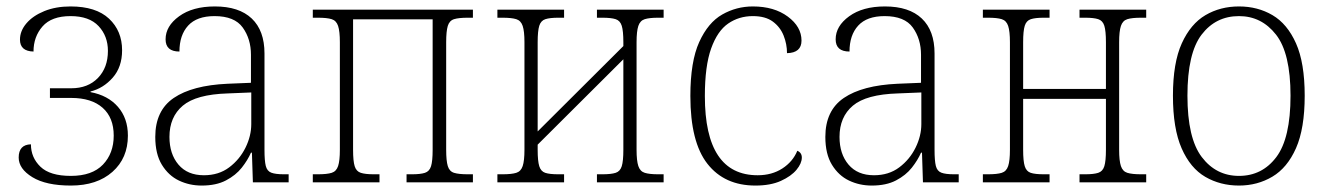

<svg xmlns="http://www.w3.org/2000/svg" viewBox="-20 -566 4116 596"><path d="M200 10Q123 10 80.5 -16Q38 -42 38 -77Q38 -117 76 -118Q76 -77 105.5 -48.5Q135 -20 200 -20Q266 -20 299.5 -55Q333 -90 333 -145Q333 -201 298.5 -231.5Q264 -262 201 -262H135V-292H201Q253 -292 284 -324Q315 -356 315 -408Q315 -454 286 -485Q257 -516 199 -516Q140 -516 112 -484Q84 -452 84 -406Q42 -407 42 -443Q42 -470 62 -493.5Q82 -517 117.5 -531.5Q153 -546 199 -546Q278 -546 318.5 -508Q359 -470 359 -410Q359 -358 330 -325Q301 -292 261 -282V-280Q315 -270 346 -234.5Q377 -199 377 -145Q377 -75 329 -32.5Q281 10 200 10Z M606 10Q568 10 535.5 -5.5Q503 -21 482.5 -54.5Q462 -88 462 -141Q462 -223 519.5 -262Q577 -301 686 -306L759 -309V-396Q759 -445 733.5 -480.5Q708 -516 646 -516Q591 -516 564 -486.5Q537 -457 537 -406Q494 -406 494 -444Q494 -485 536 -515.5Q578 -546 647 -546Q722 -546 761.5 -508.5Q801 -471 801 -400V-101Q801 -67 805 -51Q809 -35 822 -30Q835 -25 861 -25H876V0H765L762 -92H759Q749 -69 730.5 -45.5Q712 -22 681.5 -6Q651 10 606 10ZM613 -22Q659 -22 691.5 -46.5Q724 -71 742 -107.5Q760 -144 760 -181V-279L687 -276Q589 -273 547.5 -238Q506 -203 506 -141Q506 -88 534 -55Q562 -22 613 -22Z M951 0V-25H967Q995 -25 1009.5 -29.5Q1024 -34 1029.5 -50.5Q1035 -67 1035 -101V-435Q1035 -469 1029.5 -485.5Q1024 -502 1009.5 -506.5Q995 -511 967 -511H951V-536H1448V-511H1432Q1404 -511 1389.5 -506.5Q1375 -502 1370 -485.5Q1365 -469 1365 -435V-101Q1365 -67 1370 -50.5Q1375 -34 1389.5 -29.5Q1404 -25 1432 -25H1448V0H1242V-25H1259Q1285 -25 1299 -29.5Q1313 -34 1318 -50Q1323 -66 1323 -101V-506H1076V-101Q1076 -66 1081 -50Q1086 -34 1100 -29.5Q1114 -25 1140 -25H1158V0Z M1524 0V-25H1540Q1568 -25 1582.5 -29.5Q1597 -34 1602.5 -50.5Q1608 -67 1608 -101V-435Q1608 -469 1602.5 -485.5Q1597 -502 1582.5 -506.5Q1568 -511 1540 -511H1524V-536H1731V-511H1713Q1687 -511 1673 -506.5Q1659 -502 1654 -486Q1649 -470 1649 -435V-158L1915 -423V-435Q1915 -470 1910 -486Q1905 -502 1891 -506.5Q1877 -511 1850 -511H1833V-536H2040V-511H2023Q1996 -511 1981.5 -506.5Q1967 -502 1961.5 -485.5Q1956 -469 1956 -435V-101Q1956 -67 1961.5 -50.5Q1967 -34 1981.5 -29.5Q1996 -25 2023 -25H2040V0H1833V-25H1850Q1877 -25 1891 -29.5Q1905 -34 1910 -50Q1915 -66 1915 -101V-382L1649 -117V-101Q1649 -66 1654 -50Q1659 -34 1672.5 -29.5Q1686 -25 1713 -25H1731V0Z M2325 10Q2229 10 2176 -57.5Q2123 -125 2123 -268Q2123 -375 2150.5 -435.5Q2178 -496 2222 -521Q2266 -546 2317 -546Q2383 -546 2425.5 -514.5Q2468 -483 2468 -440Q2468 -402 2423 -401Q2423 -429 2412.5 -455.5Q2402 -482 2379 -499Q2356 -516 2317 -516Q2274 -516 2240.5 -493Q2207 -470 2187.5 -415.5Q2168 -361 2168 -268Q2168 -22 2332 -22Q2376 -22 2408.5 -43Q2441 -64 2455 -98Q2469 -92 2469 -77Q2469 -59 2452.5 -39Q2436 -19 2404 -4.5Q2372 10 2325 10Z M2686 10Q2648 10 2615.5 -5.5Q2583 -21 2562.5 -54.5Q2542 -88 2542 -141Q2542 -223 2599.5 -262Q2657 -301 2766 -306L2839 -309V-396Q2839 -445 2813.5 -480.5Q2788 -516 2726 -516Q2671 -516 2644 -486.5Q2617 -457 2617 -406Q2574 -406 2574 -444Q2574 -485 2616 -515.5Q2658 -546 2727 -546Q2802 -546 2841.5 -508.5Q2881 -471 2881 -400V-101Q2881 -67 2885 -51Q2889 -35 2902 -30Q2915 -25 2941 -25H2956V0H2845L2842 -92H2839Q2829 -69 2810.5 -45.5Q2792 -22 2761.5 -6Q2731 10 2686 10ZM2693 -22Q2739 -22 2771.5 -46.5Q2804 -71 2822 -107.5Q2840 -144 2840 -181V-279L2767 -276Q2669 -273 2627.5 -238Q2586 -203 2586 -141Q2586 -88 2614 -55Q2642 -22 2693 -22Z M3031 0V-25H3047Q3075 -25 3089.5 -29.5Q3104 -34 3109.5 -50.5Q3115 -67 3115 -101V-435Q3115 -469 3109.5 -485.5Q3104 -502 3089.5 -506.5Q3075 -511 3047 -511H3031V-536H3238V-511H3220Q3194 -511 3180 -506.5Q3166 -502 3161 -486Q3156 -470 3156 -435V-290H3413V-435Q3413 -470 3408 -486Q3403 -502 3389 -506.5Q3375 -511 3349 -511H3331V-536H3538V-511H3522Q3494 -511 3479.5 -506.5Q3465 -502 3459.5 -485.5Q3454 -469 3454 -435V-101Q3454 -67 3459.5 -50.5Q3465 -34 3479.5 -29.5Q3494 -25 3522 -25H3538V0H3331V-25H3349Q3375 -25 3389 -29.5Q3403 -34 3408 -50Q3413 -66 3413 -101V-259H3156V-101Q3156 -66 3161 -50Q3166 -34 3179.5 -29.5Q3193 -25 3220 -25H3238V0Z M3826 10Q3768 10 3721.5 -17Q3675 -44 3648 -105.5Q3621 -167 3621 -269Q3621 -371 3648.5 -431.5Q3676 -492 3722 -519Q3768 -546 3826 -546Q3884 -546 3930 -519Q3976 -492 4003 -431.5Q4030 -371 4030 -269Q4030 -167 4003 -106Q3976 -45 3929.5 -17.5Q3883 10 3826 10ZM3826 -20Q3898 -20 3942 -78.5Q3986 -137 3986 -269Q3986 -401 3941 -458.5Q3896 -516 3826 -516Q3754 -516 3710 -458.5Q3666 -401 3666 -269Q3666 -137 3710.5 -78.5Q3755 -20 3826 -20Z"/></svg>

Font: Noto Serif SemiCondensed ExtraLight
Style: Regular
Weight: 200
Width: 4
Designer: Monotype Design Team
Foundry: Monotype Imaging Inc.
Version: Version 2.014